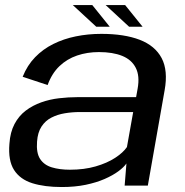

<svg xmlns="http://www.w3.org/2000/svg" viewBox="-20 -729 725 754"><path d="M222.5 5.5Q274 5.5 316.2 -3.2Q358.5 -12 391 -26.2Q423.5 -40.5 445 -56.5Q466.5 -72.5 476.5 -87L469.5 0H560.5L626.5 -374.5Q640.5 -452 614.8 -500.8Q589 -549.5 528.5 -572.8Q468 -596 378 -596Q325.5 -596 277.8 -586.2Q230 -576.5 189.2 -556.2Q148.5 -536 117.8 -504.2Q87 -472.5 69 -427.5L167 -395Q183.5 -440.5 213.2 -469Q243 -497.5 282.8 -511Q322.5 -524.5 368.5 -524.5Q423 -524.5 460 -509.5Q497 -494.5 513.2 -462.5Q529.5 -430.5 520.5 -381L514.5 -347.5H284.5Q249 -347.5 212.2 -343.2Q175.5 -339 141.8 -327Q108 -315 81 -294.5Q54 -274 37 -242Q20 -210 17 -164.5Q11.5 -98.5 35.2 -61.5Q59 -24.5 107 -9.5Q155 5.5 222.5 5.5ZM254.5 -62.5Q214 -62.5 183.5 -71.8Q153 -81 137.5 -104.8Q122 -128.5 125.5 -173Q128 -209 143 -232Q158 -255 182 -267.2Q206 -279.5 234.8 -284.2Q263.5 -289 293.5 -289H503L478.5 -151.5Q463.5 -129.5 432 -109Q400.5 -88.5 355.5 -75.5Q310.5 -62.5 254.5 -62.5ZM487 -624H540L471.5 -709H395ZM358 -624H411L342.5 -709H266Z"/></svg>

Font: Anybody SemiExpanded
Style: Italic
Weight: 400
Width: 6
Italic angle: -10°
Version: Version 1.113;gftools[0.9.25]